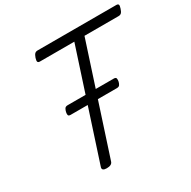

<svg xmlns="http://www.w3.org/2000/svg" viewBox="-215 -1203 1412 1423"><g transform="rotate(-30 491.5 -491.5)"><path d="M298 15Q256 15 263 -13L558 -918H264Q249 -918 245.5 -927Q242 -936 249 -958Q257 -981 266 -989.5Q275 -998 290 -998H963Q978 -998 981.5 -989.5Q985 -981 977 -958Q970 -936 961 -927Q952 -918 937 -918H645L350 -13Q346 1 333 8Q320 15 298 15ZM263 -462Q245 -462 243 -473Q241 -484 244 -497Q247 -511 254 -523Q261 -535 280 -535H674Q693 -535 695 -523Q697 -511 694 -497Q691 -484 684 -473Q677 -462 659 -462Z"/></g></svg>

Font: Playwrite AU TAS
Style: Regular
Weight: 400
Designer: Veronika Burian, José Scaglione
Foundry: TypeTogether
Version: Version 1.002